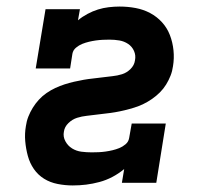

<svg xmlns="http://www.w3.org/2000/svg" viewBox="-20 -558 640 586"><path d="M202 8Q179 8 156 3.5Q133 -1 114.5 -12.5Q96 -24 83.5 -42Q71 -60 65 -82Q59 -104 57 -127Q55 -150 59 -173Q61 -188 66.5 -202Q72 -216 80 -229Q88 -242 98.5 -253.5Q109 -265 122 -274Q135 -283 149 -289.5Q163 -296 177 -300.5Q191 -305 206 -308.5Q221 -312 235.5 -314.5Q250 -317 264.5 -318.5Q279 -320 293.5 -322Q308 -324 323 -325.5Q338 -327 352.5 -331.5Q367 -336 378.5 -347.5Q390 -359 392 -374Q395 -389 389 -402.5Q383 -416 371 -424Q359 -432 344.5 -434.5Q330 -437 314 -437Q304 -437 293.5 -436.5Q283 -436 272.5 -434.5Q262 -433 251.5 -430.5Q241 -428 231 -424Q221 -420 212 -412.5Q203 -405 201 -394L194 -349H89L119 -530H224L218 -496Q231 -507 247 -515.5Q263 -524 279 -529Q295 -534 312 -536Q329 -538 345 -538Q370 -538 394 -533.5Q418 -529 438.5 -518Q459 -507 474.5 -490Q490 -473 498.5 -451Q507 -429 509.5 -404.5Q512 -380 508 -356Q506 -341 500.5 -327Q495 -313 487 -300Q479 -287 468 -276Q457 -265 444 -256Q431 -247 417.5 -240.5Q404 -234 389.5 -229.5Q375 -225 360.5 -221.5Q346 -218 331.5 -215.5Q317 -213 302.5 -211.5Q288 -210 273.5 -208Q259 -206 244.5 -204.5Q230 -203 215.5 -198.5Q201 -194 189 -182.5Q177 -171 175 -156Q172 -141 179.5 -127Q187 -113 200 -105Q213 -97 228.5 -95Q244 -93 260 -93Q271 -93 281.5 -93.5Q292 -94 302.5 -95.5Q313 -97 323.5 -99.5Q334 -102 344 -106Q354 -110 363 -117.5Q372 -125 374 -136L382 -181H486L457 0H352L359 -42Q342 -28 323 -18Q304 -8 283.5 -2.5Q263 3 243 5.5Q223 8 202 8Z"/></svg>

Font: Iosevka Curly Slab ExObl
Style: Bold
Weight: 700
Width: 7
Italic angle: -9°
Monospace: yes
Designer: Belleve Invis
Foundry: Belleve Invis
Version: Version 11.0.0; ttfautohint (v1.8.3)